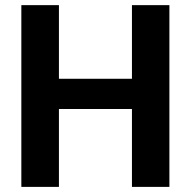

<svg xmlns="http://www.w3.org/2000/svg" viewBox="-20 -731 747 751"><path d="M536.1 -422.9V-304.7H168.5V-422.9ZM210.5 -710.9V0H63.5V-710.9ZM642.6 -710.9V0H496.1V-710.9Z"/></svg>

Font: RobotoDEMO
Style: Regular
Weight: 400
Designer: Christian Robertson
Foundry: Google
Version: Version 2.136